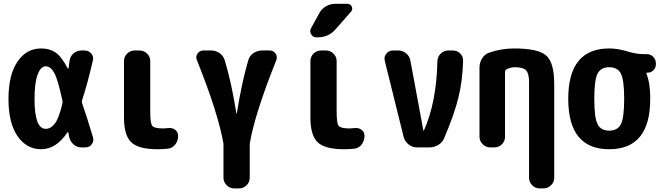

<svg xmlns="http://www.w3.org/2000/svg" viewBox="-20 -790 3540 1029"><path d="M314.5 -235.4Q316.4 -243.2 314.5 -251Q291 -361.3 271.5 -397.9Q252 -434.6 225.1 -434.6Q198.2 -434.6 181.6 -390.1Q165 -345.7 165 -259.8Q165 -99.6 224.6 -99.6Q252.9 -99.6 274.4 -128.4Q295.9 -157.2 314.5 -235.4ZM419.9 -237.3Q442.4 -173.8 478.5 -53.7Q484.4 -34.2 471.7 -17.1Q459 0 438.5 0H417Q391.6 0 374 -16.1Q356.4 -32.2 350.6 -55.7Q349.6 -59.6 348.6 -67.4Q347.7 -75.2 346.7 -79.1Q346.7 -81.1 344.2 -81.5Q341.8 -82 340.8 -80.1Q281.2 9.8 200.2 9.8Q123 9.8 74.2 -60.1Q25.4 -129.9 25.4 -259.8Q25.4 -387.7 73.2 -459Q121.1 -530.3 200.2 -530.3Q245.1 -530.3 276.9 -509.3Q308.6 -488.3 342.8 -423.8Q343.8 -422.9 345.7 -422.9Q347.7 -422.9 347.7 -424.8Q348.6 -430.7 350.1 -443.8Q351.6 -457 352.5 -462.9Q355.5 -487.3 373.5 -503.4Q391.6 -519.5 417 -519.5H432.6Q455.1 -519.5 469.2 -502.9Q483.4 -486.3 477.5 -464.8Q448.2 -337.9 419.9 -252.9Q417 -245.1 419.9 -237.3Z M879.9 -103.5Q902.3 -106.4 918.5 -94.7Q934.6 -83 934.6 -61.5Q934.6 -35.2 919.4 -15.6Q904.3 3.9 879.9 6.8Q853.5 9.8 825.2 9.8Q722.7 9.8 683.6 -27.3Q644.5 -64.5 644.5 -160.2V-462.9Q644.5 -486.3 661.6 -502.9Q678.7 -519.5 702.1 -519.5H727.5Q751 -519.5 768.1 -502.9Q785.2 -486.3 785.2 -462.9V-190.4Q785.2 -129.9 795.9 -115.7Q806.6 -101.6 855.5 -101.6Q862.3 -101.6 879.9 -103.5Z M1425.8 -519.5Q1445.3 -519.5 1456.5 -503.4Q1467.8 -487.3 1460.9 -467.8Q1404.3 -327.1 1367.7 -212.4Q1331.1 -97.7 1318.4 -19.5V163.1Q1318.4 186.5 1301.3 203.1Q1284.2 219.7 1260.7 219.7H1235.4Q1211.9 219.7 1194.8 202.6Q1177.7 185.5 1177.7 163.1V-19.5Q1149.4 -183.6 1035.2 -467.8Q1027.3 -486.3 1038.6 -502.9Q1049.8 -519.5 1070.3 -519.5H1111.3Q1136.7 -519.5 1156.7 -505.4Q1176.8 -491.2 1184.6 -466.8Q1221.7 -342.8 1247.1 -180.7Q1247.1 -179.7 1248 -179.7Q1249 -179.7 1249 -180.7Q1274.4 -342.8 1310.5 -466.8Q1317.4 -491.2 1338.4 -505.4Q1359.4 -519.5 1384.8 -519.5Z M1878.9 -103.5Q1901.4 -106.4 1917.5 -94.7Q1933.6 -83 1933.6 -61.5Q1933.6 -49.8 1929.7 -38.1Q1925.8 -26.4 1918.9 -16.6Q1912.1 -6.8 1901.4 -0.5Q1890.6 5.9 1878.9 6.8Q1853.5 9.8 1824.2 9.8Q1721.7 9.8 1682.6 -27.3Q1643.6 -64.5 1643.6 -160.2V-462.9Q1643.6 -486.3 1660.6 -502.9Q1677.7 -519.5 1701.2 -519.5H1726.6Q1750 -519.5 1767.1 -502.9Q1784.2 -486.3 1784.2 -462.9V-190.4Q1784.2 -129.9 1794.9 -115.7Q1805.7 -101.6 1853.5 -101.6Q1861.3 -101.6 1878.9 -103.5ZM1675.8 -589.8Q1657.2 -589.8 1647.5 -606.4Q1637.7 -623 1647.5 -639.6L1691.4 -719.7Q1704.1 -743.2 1727.1 -756.3Q1750 -769.5 1776.4 -769.5H1841.8Q1858.4 -769.5 1865.2 -754.9Q1872.1 -740.2 1861.3 -727.5L1777.3 -631.8Q1740.2 -589.8 1681.6 -589.8Z M2406.2 -519.5Q2430.7 -519.5 2446.8 -502.9Q2462.9 -486.3 2461.9 -462.9Q2459 -357.4 2437 -267.6Q2415 -177.7 2361.3 -51.8Q2352.5 -27.3 2329.6 -13.7Q2306.6 0 2281.2 0H2214.8Q2190.4 0 2170.4 -15.6Q2150.4 -31.2 2143.6 -54.7L2042 -464.8Q2037.1 -486.3 2050.8 -502.9Q2064.5 -519.5 2085 -519.5H2113.3Q2138.7 -519.5 2157.2 -503.9Q2175.8 -488.3 2179.7 -463.9L2249 -90.8Q2249 -89.8 2250 -89.8Q2252 -89.8 2252 -90.8Q2319.3 -241.2 2324.2 -462.9Q2325.2 -486.3 2342.3 -502.9Q2359.4 -519.5 2381.8 -519.5Z M2735.4 -530.3Q2865.2 -530.3 2907.7 -492.2Q2950.2 -454.1 2950.2 -339.8V163.1Q2950.2 186.5 2933.1 203.1Q2916 219.7 2892.6 219.7H2872.1Q2848.6 219.7 2832 202.6Q2815.4 185.5 2815.4 163.1V-349.6Q2815.4 -395.5 2799.8 -412.6Q2784.2 -429.7 2740.2 -429.7Q2714.8 -429.7 2694.3 -418Q2687.5 -414.1 2686.5 -404.3V-56.6Q2686.5 -33.2 2669.9 -16.6Q2653.3 0 2629.9 0H2607.4Q2584 0 2566.9 -17.1Q2549.8 -34.2 2549.8 -56.6V-427.7Q2549.8 -455.1 2564 -477.5Q2578.1 -500 2601.6 -507.8Q2666 -530.3 2735.4 -530.3Z M3182.6 -124.5Q3200.2 -89.8 3245.1 -89.8Q3290 -89.8 3307.6 -124.5Q3325.2 -159.2 3325.2 -260.3Q3325.2 -361.3 3307.6 -395.5Q3290 -429.7 3245.1 -429.7Q3200.2 -429.7 3182.6 -395.5Q3165 -361.3 3165 -260.3Q3165 -159.2 3182.6 -124.5ZM3445.3 -500Q3466.8 -500 3481 -485.4Q3495.1 -470.7 3495.1 -450.2V-444.3Q3495.1 -426.8 3481.9 -413.6Q3468.8 -400.4 3451.2 -400.4H3445.3Q3444.3 -400.4 3444.3 -399.4V-396.5Q3465.8 -340.8 3464.8 -259.8Q3464.8 9.8 3245.1 9.8Q3025.4 9.8 3025.4 -260.3Q3025.4 -530.3 3245.1 -530.3Q3290 -530.3 3340.3 -515.1Q3390.6 -500 3424.8 -500Z"/></svg>

Font: Rounded Mgen+ 1mn bold
Style: Bold
Weight: 700
Designer: [Source Han Sans]
Ryoko NISHIZUKA  (kana & ideographs); Paul D. Hunt (Latin, Greek & Cyrillic); Wenlong ZHANG  (bopomofo
Version: Version 1.059.20150602